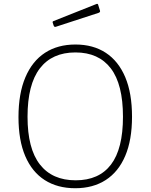

<svg xmlns="http://www.w3.org/2000/svg" viewBox="-20 -988 798 1018"><path d="M379 10Q285 10 217.5 -33Q150 -76 114 -160Q78 -244 78 -367Q78 -492 114.5 -578Q151 -664 218.5 -708Q286 -752 380 -752Q474 -752 541 -708Q608 -664 644 -579Q680 -494 680 -369Q680 -246 644 -161.5Q608 -77 540.5 -33.5Q473 10 379 10ZM381 -32Q505 -32 568.5 -115.5Q632 -199 632 -369Q632 -541 567.5 -625.5Q503 -710 380 -710Q256 -710 191 -625Q126 -540 126 -369Q126 -200 191.5 -116Q257 -32 381 -32ZM500 -964 510 -932Q513 -924 503 -920L276 -846Q272 -845 269.5 -846Q267 -847 265 -851L260 -866Q257 -874 263 -876L492 -967Q498 -969 500 -964Z"/></svg>

Font: Libre Franklin Thin
Style: Regular
Weight: 100
Designer: Pablo Impallari, Rodrigo Fuenzalida, Nhung Nguyen
Foundry: Impallari Type
Version: Version 3.000